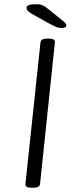

<svg xmlns="http://www.w3.org/2000/svg" viewBox="-20 -884 360 906"><path d="M128 2Q98 2 100 -16L171 -684Q173 -702 202 -702H210Q241 -702 239 -684L169 -16Q167 2 136 2ZM271 -752Q256 -752 244.5 -757Q233 -762 212 -773L135 -816Q105 -832 105 -847Q105 -864 147 -864Q170 -864 181.5 -859Q193 -854 208 -841L279 -784Q293 -772 293 -764Q293 -752 271 -752Z"/></svg>

Font: Asap Expanded Expanded Light
Style: Italic
Weight: 300
Width: 7
Italic angle: -6°
Designer: Pablo Cosgaya
Foundry: Omnibus-Type
Version: Version 3.001; ttfautohint (v1.8.4.7-5d5b)